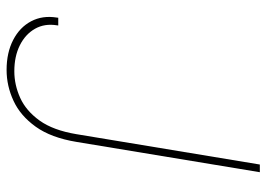

<svg xmlns="http://www.w3.org/2000/svg" viewBox="-129 -639 777 559"><g transform="rotate(90 259.5 -359.5)"><path d="M183.6 9.8Q133.3 9.8 96.4 -9.3Q59.6 -28.3 42 -61.5Q24.4 -94.7 31.2 -136.7L31.7 -140.6H54.2L53.7 -136.7Q47.9 -101.1 63.7 -73Q79.6 -44.9 111.8 -28.8Q144 -12.7 187.5 -12.7Q227.1 -12.7 264.9 -29.8Q302.7 -46.9 331.1 -86.4Q359.4 -126 370.6 -193.4L459 -727.5H481.4L393.1 -193.4Q380.9 -119.6 348.9 -75Q316.9 -30.3 273.4 -10.3Q230 9.8 183.6 9.8Z"/></g></svg>

Font: Inter Tight Thin
Style: Italic
Weight: 250
Italic angle: -9.39999°
Designer: Rasmus Andersson
Foundry: rsms
Version: Version 3.004